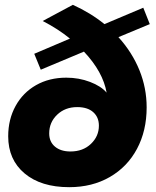

<svg xmlns="http://www.w3.org/2000/svg" viewBox="-20 -770 648 796"><path d="M471 -616Q528 -553 558 -479Q588 -405 588 -325Q588 -228 548 -153Q508 -78 435 -36Q362 6 267 6Q150 6 82 -51Q14 -108 14 -205Q14 -275 44.5 -330.5Q75 -386 129.5 -417Q184 -448 255 -448Q307 -448 353 -430.5Q399 -413 422 -386Q407 -472 328 -556L149 -481L122 -547L270 -610Q221 -650 157 -683L282 -750Q355 -717 413 -670L574 -738L601 -670ZM390 -249Q390 -284 366.5 -305Q343 -326 300 -326Q250 -326 217 -294.5Q184 -263 184 -217Q184 -182 208 -162Q232 -142 272 -142Q324 -142 357 -173.5Q390 -205 390 -249Z"/></svg>

Font: Gontserrat
Style: Bold Italic
Weight: 700
Italic angle: -11.3°
Designer: Julieta Ulanovsky
Foundry: Julieta Ulanovsky
Version: Version 6.001